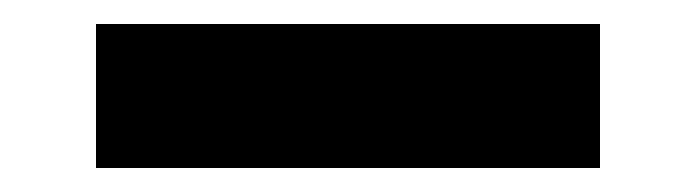

<svg xmlns="http://www.w3.org/2000/svg" viewBox="-20 -20 580 160"><path d="M60 0H480V120H60Z"/></svg>

Font: SOV_raksil
Style: bold
Weight: 700
Version: Version 1.00